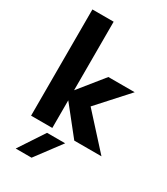

<svg xmlns="http://www.w3.org/2000/svg" viewBox="-233 -852 1023 1174"><g transform="rotate(30 278.5 -264.5)"><path d="M60 0V-750H210V-266L351 -441H537L347 -231L557 0H365L210 -195V0ZM79 221 197 42H325L191 221Z"/></g></svg>

Font: Teachers
Style: Bold
Weight: 700
Designer: Alfredo Marco Pradil, Chank Diesel
Version: Version 1.001